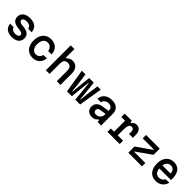

<svg xmlns="http://www.w3.org/2000/svg" viewBox="486 -2730 4628 4628"><g transform="rotate(45 2800.0 -415.5)"><path d="M221 -186Q250 -97 358 -97Q415 -97 445.5 -116.5Q476 -136 476 -172Q476 -224 381 -237L303 -248Q203 -261 155 -305.5Q107 -350 107 -429Q107 -519 173 -570Q239 -621 355 -621Q475 -621 543 -565Q611 -509 616 -406H500Q473 -507 354 -507Q294 -507 262 -487.5Q230 -468 230 -432Q230 -381 325 -367L403 -357Q503 -343 551 -298.5Q599 -254 599 -176Q599 -86 534.5 -34.5Q470 17 357 17Q242 17 176 -36Q110 -89 104 -186Z M1065 17Q981 17 919 -21.5Q857 -60 823 -131Q789 -202 789 -299Q789 -398 824 -470.5Q859 -543 922.5 -582Q986 -621 1073 -621Q1150 -621 1207.5 -590Q1265 -559 1297.5 -501.5Q1330 -444 1333 -366H1219Q1206 -432 1167.5 -469Q1129 -506 1070 -506Q996 -506 954.5 -451.5Q913 -397 913 -299Q913 -204 953 -151.5Q993 -99 1065 -99Q1117 -99 1153.5 -130.5Q1190 -162 1205 -219H1320Q1314 -148 1280.5 -94.5Q1247 -41 1191.5 -12Q1136 17 1065 17Z M1506 0V-848H1632V-556H1664Q1685 -587 1721.5 -604Q1758 -621 1802 -621Q1895 -621 1950 -558.5Q2005 -496 2005 -389V0H1879V-357Q1879 -502 1755 -502Q1632 -502 1632 -357V0Z M2226 0 2128 -605H2250L2294 -298L2312 -96H2324L2377 -605H2535L2588 -96H2600L2617 -298L2661 -605H2772L2674 0H2510L2457 -510H2445L2392 0Z M3235 -57Q3190 15 3083 15Q3000 15 2950 -33Q2900 -81 2900 -160Q2900 -237 2949 -286Q2998 -335 3088 -349L3267 -377V-390Q3267 -446 3234.5 -477Q3202 -508 3144 -508Q3082 -508 3042 -478Q3002 -448 2991 -393H2870Q2879 -499 2952.5 -560Q3026 -621 3146 -621Q3263 -621 3326.5 -563.5Q3390 -506 3390 -399V0H3267V-57ZM3031 -168Q3031 -136 3054 -116.5Q3077 -97 3116 -97Q3157 -97 3191.5 -116Q3226 -135 3246.5 -168Q3267 -201 3267 -241V-273L3108 -249Q3031 -236 3031 -168Z M3590 -605H3833V-557H3866Q3883 -588 3915 -604.5Q3947 -621 3987 -621Q4060 -621 4100.5 -569Q4141 -517 4141 -423V-332H4011V-405Q4011 -501 3935 -501Q3840 -501 3840 -328V-116H4022V0H3606V-116H3716V-489H3590Z M4317 -605H4783V-394L4404 -127V-115H4783V0H4317V-211L4696 -477V-490H4317Z M5528 -186Q5503 -91 5433 -37Q5363 17 5264 17Q5134 17 5061.5 -68Q4989 -153 4989 -307Q4989 -403 5022.5 -474Q5056 -545 5117 -583Q5178 -621 5261 -621Q5380 -621 5446 -540Q5512 -459 5512 -311Q5512 -298 5511.5 -285.5Q5511 -273 5510 -261H5113Q5129 -95 5265 -95Q5358 -95 5409 -186ZM5261 -509Q5201 -509 5163.5 -471.5Q5126 -434 5115 -365H5395Q5376 -509 5261 -509Z"/></g></svg>

Font: Martian Mono Medium
Style: Regular
Weight: 500
Monospace: yes
Designer: Roman Shamin
Foundry: Evil Martians
Version: Version 1.000; ttfautohint (v1.8.4.7-5d5b)